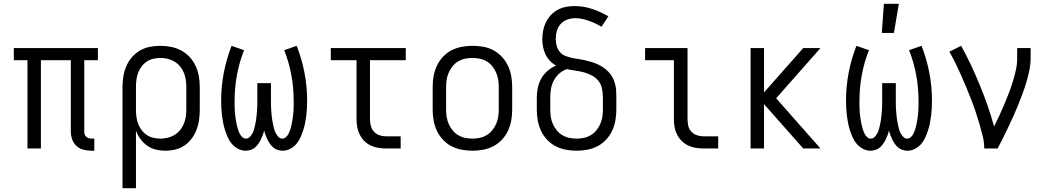

<svg xmlns="http://www.w3.org/2000/svg" viewBox="-20 -784 5540 1014"><path d="M478 12H463Q441 12 420 6.5Q399 1 383.5 -13.5Q368 -28 361 -48.5Q354 -69 354 -90V-466H196V0H125V-466H53V-530H497V-466H425V-90Q425 -82 427 -75Q429 -68 434.5 -62.5Q440 -57 447.5 -54.5Q455 -52 463 -52H478Z M627 210V-325Q627 -353 631.5 -380.5Q636 -408 647 -434Q658 -460 676.5 -481.5Q695 -503 719 -517Q743 -531 770.5 -536.5Q798 -542 826 -542Q855 -542 883 -536.5Q911 -531 936.5 -517.5Q962 -504 981.5 -483Q1001 -462 1013 -436Q1025 -410 1030 -382Q1035 -354 1035 -325V-205Q1035 -178 1031.5 -151.5Q1028 -125 1018.5 -100Q1009 -75 993 -53Q977 -31 955 -16Q933 -1 906.5 5.5Q880 12 853 12Q828 12 803 6Q778 0 757.5 -14.5Q737 -29 722 -49.5Q707 -70 698 -94V210ZM826 -52Q846 -52 865 -56.5Q884 -61 901 -71Q918 -81 930.5 -96Q943 -111 950.5 -129Q958 -147 961 -166.5Q964 -186 964 -205V-325Q964 -344 961 -363.5Q958 -383 950.5 -401Q943 -419 930.5 -434Q918 -449 901 -459Q884 -469 865 -473.5Q846 -478 827 -478Q808 -478 789 -473.5Q770 -469 754.5 -458.5Q739 -448 727.5 -432.5Q716 -417 709.5 -399.5Q703 -382 700.5 -363Q698 -344 698 -325V-205Q698 -186 700.5 -167Q703 -148 709.5 -130.5Q716 -113 727.5 -97.5Q739 -82 754.5 -71.5Q770 -61 788.5 -56.5Q807 -52 826 -52Z M1473 12Q1460 12 1447 8Q1434 4 1424 -4.5Q1414 -13 1406.5 -23.5Q1399 -34 1393 -46Q1387 -58 1382.5 -70Q1378 -82 1375 -95Q1372 -82 1367.5 -70Q1363 -58 1357 -46Q1351 -34 1343.5 -23.5Q1336 -13 1326 -4.5Q1316 4 1303 8Q1290 12 1277 12Q1257 12 1238.5 2.5Q1220 -7 1206.5 -22Q1193 -37 1184.5 -55.5Q1176 -74 1169.5 -93.5Q1163 -113 1159 -133Q1155 -153 1152.5 -173Q1150 -193 1149 -213Q1148 -233 1148 -254Q1148 -327 1162 -400Q1176 -473 1203 -542L1269 -519Q1244 -456 1231.5 -388.5Q1219 -321 1219 -253Q1219 -242 1219 -230.5Q1219 -219 1219.5 -208Q1220 -197 1221 -186Q1222 -175 1223.5 -164Q1225 -153 1227 -142Q1229 -131 1231.5 -120Q1234 -109 1237.5 -98.5Q1241 -88 1246 -78Q1251 -68 1259.5 -60Q1268 -52 1279 -52Q1291 -52 1299.5 -61Q1308 -70 1313.5 -80.5Q1319 -91 1322 -102Q1325 -113 1327.5 -124.5Q1330 -136 1332 -148Q1334 -160 1335 -171.5Q1336 -183 1337 -194.5Q1338 -206 1338.5 -218Q1339 -230 1339 -241.5Q1339 -253 1339 -265V-345H1411V-265Q1411 -253 1411 -241.5Q1411 -230 1411.5 -218Q1412 -206 1413 -194.5Q1414 -183 1415 -171.5Q1416 -160 1418 -148Q1420 -136 1422.5 -124.5Q1425 -113 1428 -102Q1431 -91 1436.5 -80.5Q1442 -70 1450.5 -61Q1459 -52 1471 -52Q1482 -52 1490.5 -60Q1499 -68 1504 -78Q1509 -88 1512.5 -98.5Q1516 -109 1518.5 -120Q1521 -131 1523 -142Q1525 -153 1526.5 -164Q1528 -175 1529 -186Q1530 -197 1530.5 -208Q1531 -219 1531 -230.5Q1531 -242 1531 -253Q1531 -321 1518.5 -388.5Q1506 -456 1481 -519L1547 -542Q1574 -473 1588 -400Q1602 -327 1602 -254Q1602 -233 1601 -213Q1600 -193 1597.5 -173Q1595 -153 1591 -133Q1587 -113 1580.5 -93.5Q1574 -74 1565.5 -55.5Q1557 -37 1543.5 -22Q1530 -7 1511.5 2.5Q1493 12 1473 12Z M2096 0H2018Q1997 0 1976.5 -3.5Q1956 -7 1937 -16Q1918 -25 1903.5 -40Q1889 -55 1879.5 -74Q1870 -93 1866.5 -113.5Q1863 -134 1863 -155V-466H1727V-530H2123V-466H1934V-155Q1934 -137 1938.5 -119.5Q1943 -102 1954.5 -89Q1966 -76 1983 -70Q2000 -64 2018 -64H2096Z M2475 12Q2446 12 2417.5 6.5Q2389 1 2364 -12Q2339 -25 2319 -46.5Q2299 -68 2287 -94Q2275 -120 2270 -148Q2265 -176 2265 -205V-325Q2265 -354 2270 -382Q2275 -410 2287 -436Q2299 -462 2319 -483.5Q2339 -505 2364 -518Q2389 -531 2417.5 -536.5Q2446 -542 2475 -542Q2504 -542 2532.5 -537Q2561 -532 2586 -518.5Q2611 -505 2631 -483.5Q2651 -462 2663 -436Q2675 -410 2680 -382Q2685 -354 2685 -325V-205Q2685 -176 2680 -148Q2675 -120 2663 -94Q2651 -68 2631 -46.5Q2611 -25 2586 -12Q2561 1 2532.5 6.5Q2504 12 2475 12ZM2475 -52Q2495 -52 2514 -56Q2533 -60 2550 -70Q2567 -80 2579.5 -95.5Q2592 -111 2600 -129Q2608 -147 2611 -166Q2614 -185 2614 -205V-325Q2614 -345 2611 -364Q2608 -383 2600 -401Q2592 -419 2579.5 -434.5Q2567 -450 2550 -460Q2533 -470 2514 -474Q2495 -478 2475 -478Q2455 -478 2436 -474Q2417 -470 2400 -460Q2383 -450 2370.5 -434.5Q2358 -419 2350 -401Q2342 -383 2339 -364Q2336 -345 2336 -325V-205Q2336 -185 2339 -166Q2342 -147 2350 -129Q2358 -111 2370.5 -95.5Q2383 -80 2400 -70Q2417 -60 2436 -56Q2455 -52 2475 -52Z M3025 12Q2996 12 2967.5 6.5Q2939 1 2914 -12Q2889 -25 2869 -46.5Q2849 -68 2837 -94Q2825 -120 2820 -148Q2815 -176 2815 -205V-269Q2815 -295 2820.5 -321Q2826 -347 2839 -370Q2852 -393 2872.5 -410.5Q2893 -428 2917 -438Q2898 -448 2884 -463Q2870 -478 2861 -497Q2852 -516 2848 -536.5Q2844 -557 2844 -577Q2844 -600 2848.5 -623Q2853 -646 2863 -666.5Q2873 -687 2889 -704Q2905 -721 2925 -732Q2945 -743 2968 -747.5Q2991 -752 3014 -752Q3061 -752 3106.5 -737Q3152 -722 3193 -698L3157 -643Q3141 -652 3124.5 -660Q3108 -668 3090.5 -674Q3073 -680 3055 -684Q3037 -688 3019 -688Q2998 -688 2977 -681Q2956 -674 2941.5 -658Q2927 -642 2921 -621Q2915 -600 2915 -579Q2915 -561 2919.5 -543.5Q2924 -526 2935 -511.5Q2946 -497 2963 -490Q2980 -483 2997.5 -479Q3015 -475 3033 -472.5Q3051 -470 3068.5 -466Q3086 -462 3103 -457Q3120 -452 3136.5 -444.5Q3153 -437 3168 -426.5Q3183 -416 3195 -403Q3207 -390 3215.5 -374Q3224 -358 3228.5 -340.5Q3233 -323 3234 -305Q3235 -287 3235 -269V-205Q3235 -176 3230 -148Q3225 -120 3213 -94Q3201 -68 3181 -46.5Q3161 -25 3136 -12Q3111 1 3082.5 6.5Q3054 12 3025 12ZM3025 -52Q3045 -52 3064 -56Q3083 -60 3100 -70Q3117 -80 3129.5 -95.5Q3142 -111 3150 -129Q3158 -147 3161 -166Q3164 -185 3164 -205V-269Q3164 -292 3159.5 -315Q3155 -338 3141 -356Q3127 -374 3106.5 -385Q3086 -396 3064 -402Q3042 -408 3019 -411Q2996 -414 2974 -419Q2952 -412 2934 -396Q2916 -380 2905 -359.5Q2894 -339 2890 -315.5Q2886 -292 2886 -269V-205Q2886 -185 2889 -166Q2892 -147 2900 -129Q2908 -111 2920.5 -95.5Q2933 -80 2950 -70Q2967 -60 2986 -56Q3005 -52 3025 -52Z M3773 0H3694Q3673 0 3652.5 -3.5Q3632 -7 3613.5 -16Q3595 -25 3580 -40Q3565 -55 3555.5 -74Q3546 -93 3542.5 -113.5Q3539 -134 3539 -155V-466H3387V-530H3611V-155Q3611 -137 3615 -119.5Q3619 -102 3631 -89Q3643 -76 3660 -70Q3677 -64 3694 -64H3773Z M4222 0 4015 -234V0H3944V-530H4015V-296L4222 -530H4313L4079 -265L4313 0Z M4773 12Q4760 12 4747 8Q4734 4 4724 -4.5Q4714 -13 4706.5 -23.5Q4699 -34 4693 -46Q4687 -58 4682.5 -70Q4678 -82 4675 -95Q4672 -82 4667.5 -70Q4663 -58 4657 -46Q4651 -34 4643.5 -23.5Q4636 -13 4626 -4.5Q4616 4 4603 8Q4590 12 4577 12Q4557 12 4538.5 2.5Q4520 -7 4506.5 -22Q4493 -37 4484.5 -55.5Q4476 -74 4469.5 -93.5Q4463 -113 4459 -133Q4455 -153 4452.5 -173Q4450 -193 4449 -213Q4448 -233 4448 -254Q4448 -327 4462 -400Q4476 -473 4503 -542L4569 -519Q4544 -456 4531.5 -388.5Q4519 -321 4519 -253Q4519 -242 4519 -230.5Q4519 -219 4519.5 -208Q4520 -197 4521 -186Q4522 -175 4523.5 -164Q4525 -153 4527 -142Q4529 -131 4531.5 -120Q4534 -109 4537.5 -98.5Q4541 -88 4546 -78Q4551 -68 4559.5 -60Q4568 -52 4579 -52Q4591 -52 4599.5 -61Q4608 -70 4613.5 -80.5Q4619 -91 4622 -102Q4625 -113 4627.5 -124.5Q4630 -136 4632 -148Q4634 -160 4635 -171.5Q4636 -183 4637 -194.5Q4638 -206 4638.5 -218Q4639 -230 4639 -241.5Q4639 -253 4639 -265V-345H4711V-265Q4711 -253 4711 -241.5Q4711 -230 4711.5 -218Q4712 -206 4713 -194.5Q4714 -183 4715 -171.5Q4716 -160 4718 -148Q4720 -136 4722.5 -124.5Q4725 -113 4728 -102Q4731 -91 4736.5 -80.5Q4742 -70 4750.5 -61Q4759 -52 4771 -52Q4782 -52 4790.5 -60Q4799 -68 4804 -78Q4809 -88 4812.5 -98.5Q4816 -109 4818.5 -120Q4821 -131 4823 -142Q4825 -153 4826.5 -164Q4828 -175 4829 -186Q4830 -197 4830.5 -208Q4831 -219 4831 -230.5Q4831 -242 4831 -253Q4831 -321 4818.5 -388.5Q4806 -456 4781 -519L4847 -542Q4874 -473 4888 -400Q4902 -327 4902 -254Q4902 -233 4901 -213Q4900 -193 4897.5 -173Q4895 -153 4891 -133Q4887 -113 4880.5 -93.5Q4874 -74 4865.5 -55.5Q4857 -37 4843.5 -22Q4830 -7 4811.5 2.5Q4793 12 4773 12ZM4637 -610 4648 -764H4727L4701 -610Z M5249 0H5178Q5178 -34 5169.5 -67.5Q5161 -101 5151.5 -133.5Q5142 -166 5131 -198.5Q5120 -231 5107.5 -262.5Q5095 -294 5082 -325.5Q5069 -357 5055 -388.5Q5041 -420 5026 -450.5Q5011 -481 4994 -511L5056 -542Q5084 -492 5108.5 -439.5Q5133 -387 5155 -333.5Q5177 -280 5196 -225.5Q5215 -171 5230 -116Q5244 -144 5257.5 -173Q5271 -202 5283.5 -231.5Q5296 -261 5307.5 -291Q5319 -321 5328.5 -351.5Q5338 -382 5345 -413.5Q5352 -445 5352 -477V-530H5423V-477Q5423 -445 5416.5 -413.5Q5410 -382 5401 -351.5Q5392 -321 5381 -291Q5370 -261 5358 -231.5Q5346 -202 5333 -172.5Q5320 -143 5306 -114.5Q5292 -86 5278 -57Q5264 -28 5249 0Z"/></svg>

Font: Lode Term
Style: Regular
Weight: 400
Monospace: yes
Designer: Belleve Invis
Foundry: Belleve Invis
Version: Version 29.2.0